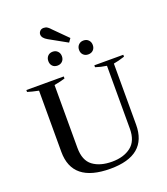

<svg xmlns="http://www.w3.org/2000/svg" viewBox="-186 -1190 1152 1327"><g transform="rotate(-20 390.5 -526.5)"><path d="M293 -980Q255 -1001 255 -1028Q255 -1041 265 -1052Q275 -1063 292 -1063Q308 -1063 318.5 -1056Q329 -1049 335 -1042.5Q341 -1036 343 -1034L443 -934L424 -907ZM245 -836Q245 -858 258.5 -872.5Q272 -887 295 -887Q317 -887 331 -872.5Q345 -858 345 -836Q345 -813 331 -799Q317 -785 295 -785Q272 -785 258.5 -799Q245 -813 245 -836ZM471 -836Q471 -858 485 -872.5Q499 -887 521 -887Q544 -887 558 -872.5Q572 -858 572 -836Q572 -813 558 -799Q544 -785 521 -785Q499 -785 485 -799Q471 -813 471 -836ZM115 -216V-666Q65 -676 34 -686V-700H309V-685Q279 -675 229 -666V-204Q229 -111 282 -71.5Q335 -32 423 -32Q508 -32 561.5 -73Q615 -114 615 -204V-667Q572 -673 534 -686V-700H747V-686Q701 -671 665 -665V-216Q665 10 395 10Q115 10 115 -216Z"/></g></svg>

Font: Trirong Medium
Style: Regular
Weight: 500
Designer: Katatrad Team
Foundry: CadsonDemak
Version: Version 1.001